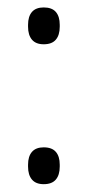

<svg xmlns="http://www.w3.org/2000/svg" viewBox="-20 -474 230 503"><path d="M94.5 8.5Q74 8.5 63.8 -3.5Q53.5 -15.5 53.5 -37.5V-42.5Q53.5 -64.5 63.8 -76.2Q74 -88 94.5 -88Q116 -88 126.2 -76.2Q136.5 -64.5 136.5 -42.5V-37.5Q136.5 -15.5 126.2 -3.5Q116 8.5 94.5 8.5ZM94.5 -358Q74 -358 63.8 -370Q53.5 -382 53.5 -404V-409Q53.5 -431 63.8 -442.8Q74 -454.5 94.5 -454.5Q116 -454.5 126.2 -442.8Q136.5 -431 136.5 -409V-404Q136.5 -382 126.2 -370Q116 -358 94.5 -358Z"/></svg>

Font: Anek Tamil Light
Style: Regular
Weight: 300
Designer: Aadarsh Rajan (Tamil), Yesha Goshar (Latin)
Foundry: Ek Type
Version: Version 1.003